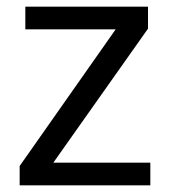

<svg xmlns="http://www.w3.org/2000/svg" viewBox="-20 -556 510 576"><path d="M431 0H39V-58L327 -468H56V-536H424V-470L140 -68H431Z"/></svg>

Font: Noto Sans Adlam Unjoined
Style: Regular
Weight: 400
Designer: Mark Jamra, Neil Patel
Foundry: JamraPatel LLC
Version: Version 3.001